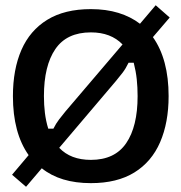

<svg xmlns="http://www.w3.org/2000/svg" viewBox="-20 -697 702 743"><path d="M331.7 11.7Q213.3 11.7 141.7 -45.8L80.8 25.8L26.7 -20.8L90.8 -96.7Q30 -182.5 30 -325Q30 -428.3 62.9 -503.8Q95.8 -579.2 162.9 -620.4Q230 -661.7 331.7 -661.7Q390.8 -661.7 438.3 -647.1Q485.8 -632.5 521.7 -605L582.5 -676.7L636.7 -629.2L571.7 -553.3Q632.5 -467.5 632.5 -325Q632.5 -222.5 599.6 -146.7Q566.7 -70.8 500 -29.6Q433.3 11.7 331.7 11.7ZM166.7 -199.2H186.7Q196.7 -219.2 208.8 -235Q220.8 -250.8 233.3 -265.8L454.2 -525Q409.2 -571.7 331.7 -571.7Q238.3 -571.7 194.2 -507.1Q150 -442.5 150 -325Q150 -290.8 153.8 -260Q157.5 -229.2 166.7 -199.2ZM331.7 -78.3Q424.2 -78.3 468.3 -142.9Q512.5 -207.5 512.5 -325Q512.5 -359.2 509.2 -390.4Q505.8 -421.7 497.5 -454.2H477.5Q466.7 -431.7 454.2 -415.4Q441.7 -399.2 429.2 -384.2L209.2 -125Q253.3 -78.3 331.7 -78.3Z"/></svg>

Font: Familjen Grotesk GF Medium
Style: Regular
Weight: 500
Designer: Anders Wikstroem, Jonas Baeckman, Matilda Gysing, Kristian Moeller
Foundry: Familjen STHLM AB
Version: Version 2.000; Beta; Release 4; Build 6